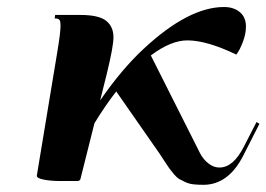

<svg xmlns="http://www.w3.org/2000/svg" viewBox="-20 -511 752 542"><path d="M207 -5.4Q205.6 0 197.3 0H150.4Q123.5 0 103.8 -3.9Q84 -7.8 84 -14.6V-15.6L141.6 -363.3Q150.9 -418.9 150.9 -438Q150.9 -445.8 149.9 -450.2Q148.9 -454.6 146.2 -456.3Q143.6 -458 141.4 -458.5Q139.2 -459 134.3 -459L135.7 -468.8H207Q258.8 -468.8 279.5 -452.4Q300.3 -436 300.3 -405.8Q300.3 -379.9 281.7 -303.7L262.7 -227.5Q323.7 -315.9 385.3 -373Q512.2 -491.2 612.3 -491.2Q639.6 -491.2 657 -476.8Q674.3 -462.4 674.3 -436Q674.3 -415.5 665.5 -392.3Q656.7 -369.1 647 -356.9Q564 -397 508.8 -397Q462.4 -397 405.8 -354.5L544.4 -79.1Q553.7 -61 568.4 -49.6Q583 -38.1 599.6 -38.1Q638.2 -38.1 668 -96.2L704.1 -166.5L712.4 -161.6L667 -72.3Q625 10.7 554.2 10.7Q538.1 10.7 525.6 9.3Q513.2 7.8 502.9 2.9Q492.7 -2 486.1 -5.6Q479.5 -9.3 471.2 -19Q462.9 -28.8 458.7 -34.7Q454.6 -40.5 445.1 -54.9Q435.5 -69.3 430.2 -77.6L308.1 -252.9Q277.3 -213.4 246.6 -163.1Z"/></svg>

Font: QumpellkaNo12
Style: Regular
Weight: 500
Designer: gluk (gluksza@wp.pl)
Foundry: gluk (gluksza@wp.pl)
Version: Version 00.480